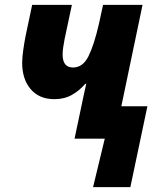

<svg xmlns="http://www.w3.org/2000/svg" viewBox="-20 -569 663 788"><path d="M362 199H515L585 -133H478L565 -549H403L386 -471Q366 -384 343 -338Q320 -292 280 -292Q237 -292 237 -345Q237 -359 239.5 -375.5Q242 -392 245 -408L275 -549H112L85 -421Q80 -396 75.5 -364.5Q71 -333 71 -311Q71 -244 106 -203Q141 -162 203 -162Q244 -162 275 -179.5Q306 -197 330 -225H334Q330 -206 325 -185Q320 -164 317 -147L286 0H410Z"/></svg>

Font: Noto Sans Display Extra
Style: Italic
Weight: 800
Italic angle: -12°
Designer: Monotype Design Team
Foundry: Monotype Imaging Inc.
Version: Version 1.900